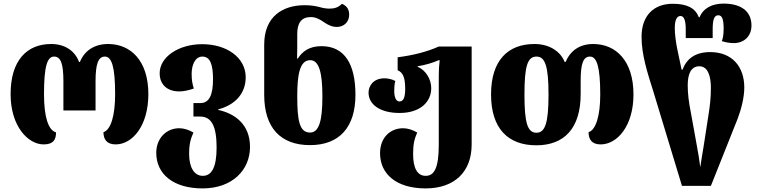

<svg xmlns="http://www.w3.org/2000/svg" viewBox="-20 -795 4221 1069"><path d="M223 9C277 9 292 -17 292 -58C248 -70 225 -147 225 -271C225 -426 243 -480 281 -480C319 -480 333 -439 333 -342V-180H512V-342C512 -439 527 -480 564 -480C601 -480 621 -426 621 -271C621 -151 597 -72 556 -59C556 -19 575 9 624 9C717 9 806 -94 806 -271C806 -458 707 -550 582 -550C506 -550 450 -513 425 -450H420C397 -513 340 -550 265 -550C129 -550 39 -458 39 -271C39 -92 136 9 223 9Z M1108 254C1274 254 1372 151 1372 23C1372 -106 1283 -164 1195 -183V-186C1283 -209 1348 -269 1348 -365C1348 -474 1243 -549 1106 -549C974 -549 869 -478 869 -387C869 -325 910 -286 978 -286C1002 -286 1030 -292 1059 -302C1051 -329 1047 -348 1047 -384C1047 -429 1064 -480 1107 -480C1151 -480 1166 -434 1166 -354C1166 -266 1145 -221 1095 -221H1057V-146H1095C1158 -146 1186 -91 1186 26C1186 138 1158 184 1109 184C1062 184 1033 138 1033 62C1033 5 1042 -23 1057 -57C1032 -72 1004 -81 978 -81C907 -81 850 -26 850 56C850 175 946 254 1108 254Z M1706 13C1870 13 1959 -87 1959 -267C1959 -436 1900 -538 1770 -538C1702 -538 1664 -509 1638 -469H1634C1635 -499 1635 -544 1635 -569V-606C1635 -666 1657 -700 1711 -700C1739 -700 1763 -686 1786 -670C1805 -657 1828 -645 1856 -645C1888 -645 1924 -666 1924 -714C1924 -748 1906 -764 1884 -774C1862 -752 1840 -747 1814 -747C1797 -747 1778 -750 1758 -756C1734 -762 1710 -766 1676 -766C1555 -766 1451 -704 1451 -547V-267C1451 -85 1541 13 1706 13ZM1706 -57C1647 -57 1635 -125 1635 -258C1635 -374 1647 -460 1707 -460C1757 -460 1775 -389 1775 -258C1775 -124 1757 -57 1706 -57Z M2350 254C2511 254 2606 161 2606 10V-536H2423C2356 -506 2279 -487 2194 -476V-404C2222 -392 2236 -366 2236 -301C2236 -254 2227 -230 2204 -230C2183 -230 2175 -258 2175 -288C2175 -307 2176 -328 2181 -344C2162 -355 2136 -359 2121 -359C2056 -359 2032 -314 2032 -279C2032 -216 2092 -166 2205 -166C2319 -166 2381 -227 2381 -304C2381 -353 2351 -405 2305 -423V-426C2347 -433 2387 -444 2423 -460H2428C2425 -434 2423 -406 2423 -376V10C2423 142 2397 184 2350 184C2304 184 2280 142 2280 62C2280 5 2288 -23 2303 -57C2278 -72 2250 -81 2224 -81C2153 -81 2096 -29 2096 58C2096 175 2188 254 2350 254Z M2966 14C3120 14 3213 -79 3213 -271V-346C3213 -443 3228 -480 3265 -480C3303 -480 3322 -422 3322 -269C3322 -151 3298 -72 3257 -59C3257 -19 3275 9 3324 9C3417 9 3507 -94 3507 -269C3507 -458 3408 -550 3283 -550C3207 -550 3156 -513 3129 -450H3124C3098 -514 3033 -550 2956 -550C2807 -550 2714 -458 2714 -269C2714 -79 2809 14 2966 14ZM2967 -56C2917 -56 2900 -110 2900 -269C2900 -427 2917 -480 2967 -480C3015 -480 3034 -427 3034 -269C3034 -110 3015 -56 2967 -56Z M3777 240H3938L4087 -134C4107 -187 4124 -252 4124 -308C4124 -423 4057 -505 3934 -505C3849 -505 3802 -466 3780 -407H3775L3750 -526C3743 -560 3737 -606 3737 -638C3737 -681 3747 -706 3769 -706C3788 -706 3798 -682 3798 -632V-583H3948V-632C3948 -682 3955 -710 3979 -710C4002 -710 4009 -685 4009 -634C4009 -601 4004 -578 3999 -566C4020 -559 4044 -555 4066 -555C4119 -555 4164 -590 4164 -653C4164 -736 4101 -775 4009 -775C3945 -775 3896 -750 3875 -699H3871C3851 -750 3806 -774 3725 -774C3620 -774 3552 -708 3552 -590C3552 -490 3584 -392 3619 -281ZM3879 136C3875 101 3867 56 3860 17L3826 -171C3815 -225 3809 -274 3809 -320C3809 -381 3826 -426 3874 -426C3923 -426 3938 -367 3938 -307C3938 -246 3932 -204 3926 -164L3898 17C3892 52 3884 101 3879 136Z"/></svg>

Font: Noto Serif Georgian SemiCondensed Black
Style: Regular
Weight: 900
Width: 4
Designer: Monotype Design Team, Akaki Razmadze
Foundry: Google LLC
Version: Version 2.003